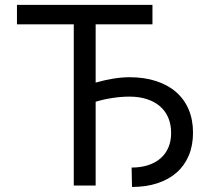

<svg xmlns="http://www.w3.org/2000/svg" viewBox="-20 -747 848 773"><path d="M593.8 -649.1H365.1V-414.4Q400.6 -424.7 435.9 -430.4Q471.2 -436.1 501.4 -436.1Q561.1 -436.1 608.5 -420.6Q655.9 -405.2 688.9 -376.4Q721.9 -347.7 739.5 -306.3Q757.1 -264.9 757.1 -213.1Q757.1 -161.9 740.2 -121.4Q723.4 -81 691.6 -52.7Q659.8 -24.5 614.2 -9.4Q568.5 5.7 511.4 5.7L509.9 -72.4Q546.9 -72.4 576.3 -82Q605.8 -91.6 626.4 -109.6Q647 -127.5 658 -153.4Q669 -179.3 669 -211.6Q669 -245.7 657.5 -272.9Q646 -300.1 624.3 -318.9Q602.6 -337.7 571.6 -347.8Q540.5 -358 501.4 -358Q468 -358 432.9 -352.6Q397.7 -347.3 365.1 -337.4V0H277V-649.1H48.3V-727.3H593.8Z"/></svg>

Font: Fast_Sans-Dotted
Style: Regular
Weight: 400
Version: Version 3.018